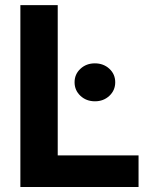

<svg xmlns="http://www.w3.org/2000/svg" viewBox="-20 -748 605 768"><path d="M61.5 0V-727.5H210.9V-126.5H534.2V0ZM359.9 -342.8Q325.2 -342.8 301.8 -364.7Q278.3 -386.7 278.3 -418.9Q278.3 -451.2 301.8 -472.9Q325.2 -494.6 359.4 -494.6Q394 -494.6 417.5 -472.9Q440.9 -451.2 440.9 -418.9Q440.9 -386.7 417.5 -364.7Q394 -342.8 359.9 -342.8Z"/></svg>

Font: Inter 24pt
Style: Bold
Weight: 700
Designer: Rasmus Andersson
Foundry: rsms
Version: Version 4.001;git-66647c0bb